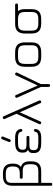

<svg xmlns="http://www.w3.org/2000/svg" viewBox="1235 -2001 966 3476"><g transform="rotate(-90 1718.0 -263.0)"><path d="M93 174V-534Q98 -618 140 -655.5Q182 -693 276 -693H314Q407 -693 450.5 -650.5Q494 -608 494 -516V-510Q494 -407 432 -368Q487 -350 511 -313.5Q535 -277 535 -210V-180Q535 -86 492 -43Q449 0 355 0H145V174Q145 200 119 200Q93 200 93 174ZM145 -52H355Q427 -52 455 -80.5Q483 -109 483 -180V-208Q483 -280 455 -307.5Q427 -335 355 -335H246Q220 -335 220 -361Q220 -387 246 -387H310Q383 -387 412.5 -413.5Q442 -440 442 -510V-516Q442 -586 413.5 -613.5Q385 -641 314 -641H274Q199 -641 172 -617.5Q145 -594 145 -534Z M901 -554Q878 -562 886 -586L936 -709Q947 -732 969 -723Q991 -714 983 -691L933 -567Q922 -545 901 -554ZM685 -129V-144Q685 -188 699.5 -208.5Q714 -229 745 -239Q717 -251 705 -272.5Q693 -294 693 -332V-346Q693 -472 873 -472H963Q1037 -472 1075.5 -447Q1114 -422 1121 -369Q1123 -357 1116 -349.5Q1109 -342 1096 -342Q1075 -342 1069 -366Q1064 -396 1039.5 -408Q1015 -420 963 -420H869Q804 -420 774 -401.5Q744 -383 745 -342V-326Q746 -290 770 -278Q794 -266 841 -266H969Q995 -266 995 -240Q995 -214 969 -214H839Q777 -214 757.5 -199Q738 -184 738 -141V-129Q738 -87 767.5 -69.5Q797 -52 865 -52H963Q1015 -52 1039.5 -64Q1064 -76 1069 -106Q1075 -130 1096 -130Q1109 -130 1116 -122.5Q1123 -115 1121 -103Q1114 -50 1075.5 -25Q1037 0 963 0H865Q772 0 729 -30.5Q686 -61 685 -129Z M1303 -659Q1292 -682 1317 -693Q1340 -703 1351 -680L1636 -37Q1647 -12 1622 -3Q1598 8 1588 -16L1423 -388L1257 -16Q1247 8 1223 -3Q1198 -12 1210 -37L1396 -449Z M1882 134V-5L1688 -436Q1679 -460 1702 -469Q1726 -480 1736 -456L1908 -64L2092 -456Q2103 -480 2127 -469Q2151 -459 2140 -435L1934 -8V134Q1934 160 1908 160Q1882 160 1882 134Z M2427 0Q2333 0 2290 -43Q2247 -86 2247 -179V-292Q2247 -386 2290 -429.5Q2333 -473 2427 -472H2509Q2603 -472 2646 -429Q2689 -386 2689 -292V-180Q2689 -86 2646 -43Q2603 0 2509 0ZM2299 -179Q2299 -108 2327.5 -80Q2356 -52 2427 -52H2509Q2580 -52 2608.5 -80.5Q2637 -109 2637 -180V-292Q2637 -363 2608.5 -391.5Q2580 -420 2509 -420H2427Q2356 -421 2327.5 -392.5Q2299 -364 2299 -292Z M3029 0Q2935 0 2892 -43Q2849 -86 2849 -179V-292Q2849 -386 2892 -429.5Q2935 -473 3029 -472H3366Q3392 -472 3392 -446Q3392 -420 3366 -420H3256Q3291 -378 3291 -292V-180Q3291 -86 3248 -43Q3205 0 3111 0ZM2901 -179Q2901 -108 2929.5 -80Q2958 -52 3029 -52H3111Q3182 -52 3210.5 -80.5Q3239 -109 3239 -180V-292Q3239 -363 3210.5 -391.5Q3182 -420 3111 -420H3029Q2958 -421 2929.5 -392.5Q2901 -364 2901 -292Z"/></g></svg>

Font: Jura
Style: Regular
Weight: 400
Designer: Daniel Johnson, Alexei Vanyashin
Foundry: Daniel Johnson
Version: Version 5.103